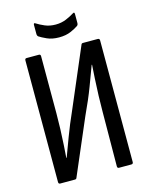

<svg xmlns="http://www.w3.org/2000/svg" viewBox="-121 -891 756 968"><g transform="rotate(-15 257.0 -407.0)"><path d="M71 0Q62 0 62 -10V-645Q62 -655 71 -655H135Q144 -655 144 -645V-347Q144 -309 142.5 -265.5Q141 -222 138.5 -182.5Q136 -143 134 -117H136Q151 -157 172.5 -215Q194 -273 227 -347L356 -649Q358 -655 365 -655H442Q452 -655 452 -645V-10Q452 0 442 0H378Q369 0 369 -10L371 -295Q371 -332 372.5 -377.5Q374 -423 376.5 -465.5Q379 -508 381 -537H379Q363 -494 340.5 -434Q318 -374 281 -295L157 -6Q155 0 148 0ZM257 -713Q221 -713 194.5 -725Q168 -737 155 -746Q150 -751 150 -758V-806Q150 -819 160 -812Q177 -801 201.5 -790.5Q226 -780 257 -780Q287 -780 312 -790.5Q337 -801 354 -812Q364 -819 364 -806V-758Q364 -751 359 -746Q345 -736 319 -724.5Q293 -713 257 -713Z"/></g></svg>

Font: Sofia Sans Condensed Medium
Style: Regular
Weight: 500
Designer: Botio Nikoltchev, Ani Petrova
Foundry: lettersoup
Version: Version 4.101; ttfautohint (v1.8.4.7-5d5b)